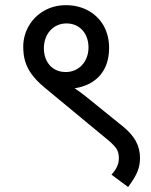

<svg xmlns="http://www.w3.org/2000/svg" viewBox="-20 -652 591 750"><path d="M271.5 -307.1C357.4 -320.3 406.2 -377 406.2 -464.8C406.2 -497.1 398.9 -525.9 384.8 -551.8C355.5 -602.5 301.8 -631.8 237.8 -631.8C207 -631.8 179.2 -625 153.8 -610.8C102.5 -582.5 70.8 -528.8 70.8 -469.7C70.8 -448.7 73.2 -429.7 78.1 -413.1C87.9 -379.4 110.8 -346.2 152.3 -311.5L404.3 -103C420.4 -89.4 431.2 -77.6 436.5 -68.4C441.9 -58.6 444.3 -47.4 444.3 -34.2C444.3 -8.8 433.6 10.3 415.5 30.3L480.5 78.6C499 53.7 511.2 33.2 517.6 16.6C523.9 0 526.9 -17.1 526.9 -34.2C526.9 -84.5 504.9 -121.6 460 -158.2L316.9 -273.9C301.8 -286.1 286.6 -297.4 271.5 -307.1ZM236.8 -370.6C186 -370.6 151.4 -407.7 151.4 -463.9C151.4 -519.5 188.5 -560.5 239.7 -560.5C291.5 -560.5 325.7 -521 325.7 -466.8C325.7 -410.6 287.6 -370.6 236.8 -370.6Z"/></svg>

Font: Noto Reveo Sans
Style: Regular
Weight: 400
Designer: Monotype Design team
Foundry: Monotype Imaging Inc.
Version: Version 1.04